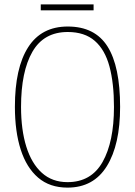

<svg xmlns="http://www.w3.org/2000/svg" viewBox="-20 -846 617 876"><path d="M288 10Q207 10 154 -35.5Q101 -81 74.5 -163.5Q48 -246 48 -359Q48 -536 108.5 -630.5Q169 -725 289 -725Q413 -725 470.5 -634Q528 -543 528 -358Q528 -186 467.5 -88Q407 10 288 10ZM288 -15Q396 -15 448 -107Q500 -199 500 -358Q500 -466 479.5 -542.5Q459 -619 412.5 -659.5Q366 -700 289 -700Q180 -700 128 -610Q76 -520 76 -358Q76 -254 100 -177Q124 -100 171 -57.5Q218 -15 288 -15ZM166 -799V-826H407V-799Z"/></svg>

Font: Noto Serif Condensed Thin
Style: Regular
Weight: 100
Width: 3
Designer: Monotype Design Team
Foundry: Monotype Imaging Inc.
Version: Version 2.013; ttfautohint (v1.8.4.7-5d5b)